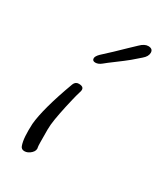

<svg xmlns="http://www.w3.org/2000/svg" viewBox="-112 -459 421 493"><g transform="rotate(30 98.0 -212.5)"><path d="M41 -16Q32 -16 29 -24Q25 -35 24 -51Q23 -67 24 -87Q26 -110 35.5 -145Q45 -180 62 -226Q66 -236 76 -236Q95 -236 89 -219Q85 -206 82 -193Q79 -180 76 -167Q71 -144 68 -126Q65 -108 65 -94Q65 -45 66 -43Q69 -33 60 -24.5Q51 -16 41 -16ZM85 -304Q76 -304 76 -312Q76 -318 85 -327L112 -352Q124 -364 139 -378Q154 -392 159 -397Q171 -409 182 -409Q196 -409 196 -397Q196 -386 184 -376Q173 -366 161.5 -356.5Q150 -347 127 -330Q112 -319 103 -311.5Q94 -304 85 -304Z"/></g></svg>

Font: Square Peg
Style: Regular
Weight: 400
Designer: Robert E. Leuschke
Foundry: Robert E. Leuschke
Version: Version 1.010; ttfautohint (v1.8.4.7-5d5b)